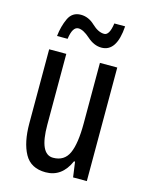

<svg xmlns="http://www.w3.org/2000/svg" viewBox="-112 -798 671 877"><g transform="rotate(15 223.0 -359.0)"><path d="M383 -537H301V-251Q301 -155 280 -109Q259 -63 206 -63Q142 -63 142 -202V-537H61V-187Q61 -97 90.5 -43.5Q120 10 190 10Q267 10 303 -72H308L318 0H383ZM369 -728H318Q310 -670 285 -670Q257 -670 227 -698.5Q197 -727 161 -727Q120 -727 102.5 -689.5Q85 -652 80 -605H130Q138 -664 166 -664Q189 -664 221.5 -635Q254 -606 289 -606Q361 -606 369 -728Z"/></g></svg>

Font: Noto Sans Display Condensed
Style: Regular
Weight: 400
Width: 3
Designer: Monotype Design Team
Foundry: Monotype Imaging Inc.
Version: Version 1.900